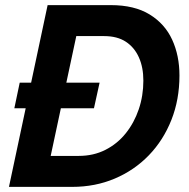

<svg xmlns="http://www.w3.org/2000/svg" viewBox="-20 -730 738 750"><path d="M57 -407H369L347 -307H36ZM166 -710H413Q505 -710 564.5 -673.5Q624 -637 652.5 -575Q681 -513 681 -435Q681 -341 649.5 -261.5Q618 -182 561.5 -123.5Q505 -65 428.5 -32.5Q352 0 262 0H15ZM288 -121Q345 -121 391.5 -144.5Q438 -168 471 -209Q504 -250 522 -303Q540 -356 540 -415Q540 -467 522.5 -506Q505 -545 471.5 -567Q438 -589 387 -589H278L178 -121Z"/></svg>

Font: Raleway Thin
Style: Bold Italic
Weight: 700
Italic angle: -12°
Version: Version 4.026